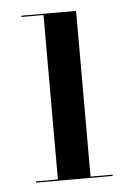

<svg xmlns="http://www.w3.org/2000/svg" viewBox="-41 -493 368 527"><g transform="rotate(-5 143.0 -230.0)"><path d="M37.5 -3.5V0H248.5V-3.5H188V-460H37.5V-456.5H98V-3.5Z"/></g></svg>

Font: Bodoni* 48pt
Style: Regular
Weight: 400
Version: Version 2.3